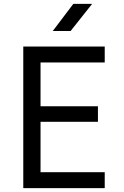

<svg xmlns="http://www.w3.org/2000/svg" viewBox="-20 -970 640 990"><path d="M100 0V-730H520V-648H189V-422H485V-342H189V-82H520V0ZM252 -810 358 -950H455L344 -810Z"/></svg>

Font: JetBrainsMonoNL NFM
Style: Regular
Weight: 400
Monospace: yes
Designer: Philipp Nurullin, Konstantin Bulenkov
Foundry: JetBrains
Version: Version 2.304; ttfautohint (v1.8.4.7-5d5b);Nerd Fonts 3.3.0